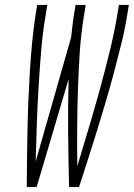

<svg xmlns="http://www.w3.org/2000/svg" viewBox="-20 -755 540 775"><path d="M88 0Q88 -58 89 -116Q90 -174 91 -232Q92 -290 94.5 -348Q97 -406 100.5 -464.5Q104 -523 109.5 -581.5Q115 -640 124 -698L130 -735H171L165 -698Q152 -623 146 -548.5Q140 -474 135.5 -399.5Q131 -325 128.5 -251Q126 -177 124 -103L267 -604Q270 -627 272.5 -651Q275 -675 279 -698L285 -735H326L320 -698Q307 -621 302 -544Q297 -467 294.5 -390Q292 -313 291.5 -237Q291 -161 292 -84Q315 -161 338 -237.5Q361 -314 382 -390.5Q403 -467 422 -544Q441 -621 454 -698L460 -735H500L494 -698Q485 -640 470.5 -581.5Q456 -523 440.5 -464.5Q425 -406 408 -348Q391 -290 373 -232Q355 -174 336.5 -116Q318 -58 299 0H259Q256 -109 255 -218Q254 -327 257 -436L128 0Z"/></svg>

Font: Iosevka SS04 Extralight
Style: Italic
Weight: 200
Italic angle: -9°
Monospace: yes
Designer: Belleve Invis
Foundry: Belleve Invis
Version: Version 19.0.0; ttfautohint (v1.8.4)